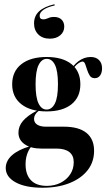

<svg xmlns="http://www.w3.org/2000/svg" viewBox="-20 -700 511 913"><path d="M182.3 192.7Q100.8 192.7 54 166.9Q7.3 141.1 7.3 99.2Q7.3 64.5 37.5 37.9Q67.7 11.3 123.4 -4.8L128.2 -2.4Q116.1 12.1 108.9 33.5Q101.6 54.8 101.6 81.5Q101.6 130.6 127.4 157.3Q153.2 183.9 202.4 183.9Q239.5 183.9 268.5 169Q297.6 154 314.1 128.6Q330.6 103.2 330.6 71Q330.6 39.5 309.7 23Q288.7 6.5 247.6 6.5H175.8Q126.6 6.5 97.2 -14.1Q67.7 -34.7 67.7 -69.4Q67.7 -100 89.5 -125.4Q111.3 -150.8 156.5 -174.2L164.5 -173.4Q152.4 -163.7 147.2 -154.4Q141.9 -145.2 141.9 -134.7Q141.9 -116.9 156.9 -107.3Q171.8 -97.6 198.4 -97.6H283.9Q354.8 -97.6 391.1 -68.1Q427.4 -38.7 427.4 16.9Q427.4 70.2 396.8 109.3Q366.1 148.4 310.9 170.6Q255.6 192.7 182.3 192.7ZM201.6 -170.2Q125 -170.2 81.5 -204.4Q37.9 -238.7 37.9 -299.2Q37.9 -360.5 81.5 -394.8Q125 -429 201.6 -429Q277.4 -429 319.8 -395.2Q362.1 -361.3 362.1 -299.2Q362.1 -237.9 319.8 -204Q277.4 -170.2 201.6 -170.2ZM201.6 -179Q226.6 -179 241.1 -208.1Q255.6 -237.1 255.6 -299.2Q255.6 -362.1 241.5 -391.1Q227.4 -420.2 202.4 -420.2Q178.2 -420.2 163.7 -391.1Q149.2 -362.1 149.2 -299.2Q149.2 -237.1 163.3 -208.1Q177.4 -179 201.6 -179ZM430.6 -328.2Q414.5 -328.2 406.9 -340.3Q399.2 -352.4 394.4 -367.7Q389.5 -383.1 385.1 -395.2Q380.6 -407.3 371.8 -407.3Q366.1 -407.3 356 -401.2Q346 -395.2 335.5 -383.1Q325 -371 316.9 -351.6L312.9 -358.9Q326.6 -389.5 353.6 -409.3Q380.6 -429 411.3 -429Q436.3 -429 450.8 -414.5Q465.3 -400 465.3 -375Q465.3 -354 456 -341.1Q446.8 -328.2 430.6 -328.2ZM238.7 -679.8 240.3 -674.2Q206.5 -666.9 187.5 -654Q168.5 -641.1 168.5 -625Q168.5 -608.1 185.5 -608.1Q197.6 -608.1 208.9 -613.7Q220.2 -619.4 237.1 -619.4Q259.7 -619.4 272.6 -606.9Q285.5 -594.4 285.5 -573.4Q285.5 -548.4 266.5 -532.3Q247.6 -516.1 216.9 -516.1Q182.3 -516.1 162.1 -536.3Q141.9 -556.5 141.9 -588.7Q141.9 -624.2 166.1 -646.4Q190.3 -668.5 238.7 -679.8Z"/></svg>

Font: Playfair 144pt SemiCondensed ExtraBold
Style: Regular
Weight: 800
Width: 4
Designer: Claus Eggers Sørensen
Foundry: Claus Eggers Sørensen
Version: Version 2.203